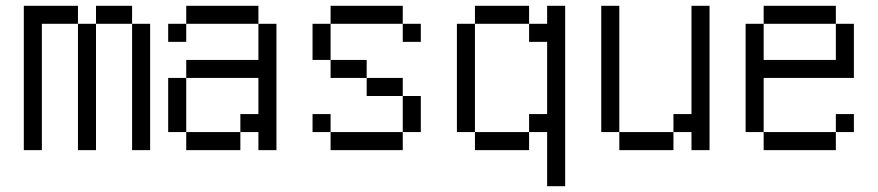

<svg xmlns="http://www.w3.org/2000/svg" viewBox="-20 -520 3040 665"><path d="M62.5 -500Q62.5 -500 62.5 0H125V-437.5H250V0H312.5V-437.5H250V-500ZM437.5 -437.5V0H500V-437.5ZM312.5 -437.5H437.5V-500H312.5Z M625 -62.5V0H812.5V-62.5ZM625 -62.5V-250H562.5V-62.5ZM875 -62.5V0H937.5V-437.5H875Q875 -437.5 875 -312.5H625V-250H875Q875 -250 875 -125H812.5V-62.5ZM625 -437.5H562.5V-375H625ZM625 -437.5H875V-500H625Z M1437.5 -375V-437.5H1375V-375ZM1125 -62.5V0H1375V-62.5ZM1125 -62.5V-125H1062.5V-62.5ZM1375 -62.5H1437.5Q1437.5 -62.5 1437.5 -187.5H1375Q1375 -187.5 1375 -62.5ZM1375 -187.5V-250H1250V-187.5ZM1250 -250V-312.5H1125V-250ZM1125 -312.5Q1125 -312.5 1125 -437.5H1062.5Q1062.5 -437.5 1062.5 -312.5ZM1125 -437.5H1375V-500H1125Z M1875 -62.5V125H1937.5Q1937.5 125 1937.5 -500H1875V-437.5H1812.5V-375H1875Q1875 -375 1875 -125H1812.5V-62.5H1625V0H1812.5V-62.5ZM1625 -62.5Q1625 -62.5 1625 -437.5H1562.5Q1562.5 -437.5 1562.5 -62.5ZM1625 -437.5H1812.5V-500H1625Z M2125 -62.5V0H2312.5V-62.5ZM2125 -62.5V-500H2062.5V-62.5ZM2375 -62.5V0H2437.5Q2437.5 0 2437.5 -500H2375Q2375 -500 2375 -125H2312.5V-62.5Z M2937.5 -62.5V-125H2875V-62.5H2625V0H2875V-62.5ZM2625 -62.5V-250H2937.5V-437.5H2875Q2875 -437.5 2875 -312.5H2625Q2625 -312.5 2625 -437.5H2562.5Q2562.5 -437.5 2562.5 -62.5ZM2625 -437.5H2875V-500H2625Z"/></svg>

Font: Unifont
Style: Regular
Weight: 500
Version: Version 15.1.04